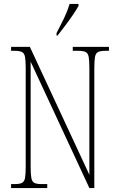

<svg xmlns="http://www.w3.org/2000/svg" viewBox="-20 -951 599 971"><path d="M36 0V-20H54Q79 -20 91 -26Q103 -32 106.5 -51Q110 -70 110 -108V-606Q110 -645 106.5 -663.5Q103 -682 91 -688Q79 -694 54 -694H36V-714H131L432 -67V-606Q432 -645 428.5 -663.5Q425 -682 413 -688Q401 -694 376 -694H348V-714H531V-694H513Q488 -694 476 -688Q464 -682 460.5 -663.5Q457 -645 457 -606V0H432L135 -639V-108Q135 -70 138.5 -51Q142 -32 154 -26Q166 -20 191 -20H219V0ZM266 -784Q289 -828 305.5 -862.5Q322 -897 332 -931H377V-921Q368 -904 350 -877.5Q332 -851 311 -823Q290 -795 271 -771H266Z"/></svg>

Font: Noto Serif Tamil ExtraCondensed Thin
Style: Italic
Weight: 100
Width: 2
Italic angle: -12°
Designer: Indian Type Foundry, Tom Grace, and the Monotype Design Team
Foundry: Monotype Imaging Inc.
Version: Version 2.003; ttfautohint (v1.8.4.7-5d5b)